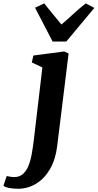

<svg xmlns="http://www.w3.org/2000/svg" viewBox="-140 -876 586 1153"><path d="M203.5 0.5Q193.5 82.5 160 139.8Q126.5 197 76.8 227.2Q27 257.5 -31.5 257.5Q-59.5 257.5 -84.5 252.8Q-109.5 248 -119.5 239.5L-99.5 181Q-92.5 183 -78.8 185.2Q-65 187.5 -55.5 187.5Q-24 187.5 -3.5 170Q17 152.5 29.8 122.5Q42.5 92.5 49.8 53Q57 13.5 62.5 -30.5L114.5 -471L51 -501L60.5 -542.5L245.5 -567L272 -555ZM176 -626.5 70.5 -829.5 125.5 -855.5Q150.5 -825 176.2 -792.8Q202 -760.5 229 -729Q266.5 -760.5 301 -792.8Q335.5 -825 375 -855.5L426.5 -828.5L258 -626.5Z"/></svg>

Font: Merriweather 20pt ExtraBold
Style: Italic
Weight: 800
Italic angle: -7.8°
Version: Version 2.101